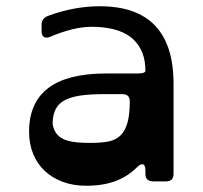

<svg xmlns="http://www.w3.org/2000/svg" viewBox="-20 -580 648 614"><path d="M270 -123Q303 -123 326.5 -127.5Q350 -132 365 -146.5Q380 -161 387.5 -187Q395 -213 395 -256Q395 -279 371 -279H314Q268 -279 237.5 -274.5Q207 -270 188 -260Q169 -250 160 -234.5Q151 -219 149 -198Q148 -190 148.5 -183.5Q149 -177 152 -169Q158 -153 169 -144Q180 -135 195 -130.5Q210 -126 229 -124.5Q248 -123 270 -123ZM299 -560Q535 -560 535 -312V-24Q535 0 511 0H470Q445 0 445 -24V-35Q445 -52 437.5 -54.5Q430 -57 418 -45Q389 -16 349.5 -1Q310 14 256 14Q214 14 180.5 1.5Q147 -11 123 -33.5Q99 -56 86 -88Q73 -120 73 -159Q73 -345 319 -345H421Q445 -345 445 -354Q445 -417 407 -453.5Q369 -490 290 -494Q251 -496 214 -487Q177 -478 142 -463Q129 -457 121 -461.5Q113 -466 113 -480V-501Q113 -521 133 -529Q217 -560 299 -560Z"/></svg>

Font: OpenDyslexic 3
Style: Regular
Weight: 400
Designer: Abelardo Gonzalez
Version: Version 1.000;PS 001.001;hotconv 1.0.56